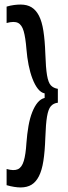

<svg xmlns="http://www.w3.org/2000/svg" viewBox="-20 -726 300 843"><path d="M234 -275Q215 -273 203.5 -260Q192 -247 186.5 -214.5Q181 -182 179 -121Q177 -61 170.5 -19.5Q164 22 151 47.5Q138 73 118.5 85Q99 97 70 97Q58 97 42 94.5Q26 92 9 87V16Q41 25 58.5 17Q76 9 84.5 -19.5Q93 -48 96 -98Q99 -138 105 -172.5Q111 -207 121.5 -233.5Q132 -260 145.5 -276Q159 -292 176 -296V-316Q160 -319 146.5 -336Q133 -353 122.5 -380.5Q112 -408 105.5 -441Q99 -474 96 -511Q92 -561 84 -589Q76 -617 59 -625.5Q42 -634 9 -625V-697Q26 -702 41.5 -704Q57 -706 70 -706Q99 -706 118.5 -694Q138 -682 151 -657Q164 -632 170.5 -590.5Q177 -549 179 -491Q181 -428 186.5 -395.5Q192 -363 203.5 -351Q215 -339 234 -336Z"/></svg>

Font: Bricolage Grotesque 24pt Condensed
Style: Regular
Weight: 400
Width: 3
Designer: Mathieu Triay
Foundry: Atelier Triay
Version: Version 1.001;gftools[0.9.33.dev8+g029e19f]